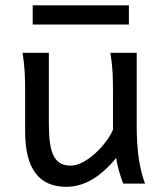

<svg xmlns="http://www.w3.org/2000/svg" viewBox="-20 -699 619 731"><path d="M449.2 0Q445.8 -8.3 441.9 -19.5Q438 -30.8 434.3 -43.5Q430.7 -56.2 427.5 -70.1Q424.3 -84 422.4 -97.7Q377.9 -43.5 330.8 -15.6Q283.7 12.2 231.9 12.2Q75.7 12.2 75.7 -197.8V-341.8Q75.7 -365.2 75.4 -384.3Q75.2 -403.3 74.2 -421.1Q73.2 -439 71.3 -457.5Q69.3 -476.1 65.9 -498H166V-227.1Q166 -185.5 170.2 -155.5Q174.3 -125.5 184.1 -106.2Q193.8 -86.9 209.7 -77.6Q225.6 -68.4 249 -68.4Q270.5 -68.4 294.9 -81.3Q319.3 -94.2 341.6 -114.3Q363.8 -134.3 382.1 -158.4Q400.4 -182.6 410.2 -205.1V-341.8Q410.2 -365.7 409.9 -385Q409.7 -404.3 408.7 -421.9Q407.7 -439.5 405.8 -457.5Q403.8 -475.6 400.4 -498H500.5V-219.7Q500.5 -148.4 508.5 -95Q516.6 -41.5 532.2 0ZM104.5 -678.7H470.7V-605.5H104.5Z"/></svg>

Font: Andika
Style: Regular
Weight: 400
Designer: Victor Gaultney, Annie Olsen, Julie Remington, Don Collingsworth, Eric Hays
Foundry: SIL International
Version: Version 1.001